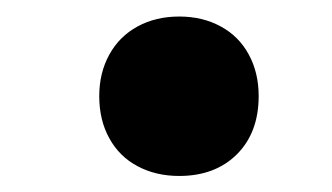

<svg xmlns="http://www.w3.org/2000/svg" viewBox="-20 -205 410 237"><path d="M201.2 -184.6Q230 -184.6 252.4 -172.4Q274.9 -160.2 287.1 -137.7Q299.3 -115.2 299.3 -86.4Q299.3 -41.5 272.5 -14.6Q245.6 12.2 201.2 12.2Q172.4 12.2 149.9 0.2Q127.4 -11.7 115 -34.2Q102.5 -56.6 102.5 -86.4Q102.5 -115.2 115 -137.7Q127.4 -160.2 149.9 -172.4Q172.4 -184.6 201.2 -184.6Z"/></svg>

Font: Lesson One Extra
Style: Regular
Weight: 800
Designer: But Ko, Victor Gaultney, Annie Olsen, Julie Remington, Don Collingsworth, Eric Hays, Becca Hirsbrunner
Version: Version 1.100